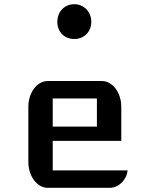

<svg xmlns="http://www.w3.org/2000/svg" viewBox="-20 -899 707 919"><path d="M115.7 -124C115.7 -55.7 157.2 0 208.5 0H505.4C548.3 0 585.9 -37.6 590.8 -83.5H232.4V-224.6H560.5V-387.2C560.5 -456.1 518.6 -511.2 467.8 -511.2H208.5C157.2 -511.2 115.7 -456.1 115.7 -387.2ZM232.4 -293V-427.7H443.8V-293ZM335.9 -712.4C380.9 -712.4 417 -745.6 417 -794.4C417 -842.8 380.9 -878.9 335.9 -878.9C288.6 -878.9 254.4 -842.8 254.4 -794.4C254.4 -745.6 288.6 -712.4 335.9 -712.4Z"/></svg>

Font: Atomic Age
Style: Regular
Weight: 400
Designer: James Grieshaber
Foundry: James Grieshaber
Version: Version 1.002